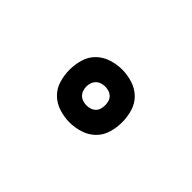

<svg xmlns="http://www.w3.org/2000/svg" viewBox="-31 -986 663 663"><g transform="rotate(-45 300.0 -654.5)"><path d="M300 -526Q274 -526 248.5 -533.5Q223 -541 205 -559.5Q187 -578 179 -603.5Q171 -629 171 -655Q171 -680 179 -705.5Q187 -731 205 -749.5Q223 -768 248.5 -775.5Q274 -783 300 -783Q326 -783 351.5 -775.5Q377 -768 395 -749.5Q413 -731 421 -705.5Q429 -680 429 -655Q429 -629 421 -603.5Q413 -578 395 -559.5Q377 -541 351.5 -533.5Q326 -526 300 -526ZM300 -609Q309 -609 318 -611.5Q327 -614 333.5 -620.5Q340 -627 343 -636Q346 -645 346 -655Q346 -664 343 -673Q340 -682 333.5 -688.5Q327 -695 318 -698Q309 -701 300 -701Q291 -701 282 -698Q273 -695 266.5 -688.5Q260 -682 257 -673Q254 -664 254 -655Q254 -645 257 -636Q260 -627 266.5 -620.5Q273 -614 282 -611.5Q291 -609 300 -609Z"/></g></svg>

Font: Iosevka SS04 XBd Ex
Style: Regular
Weight: 800
Width: 7
Monospace: yes
Designer: Belleve Invis
Foundry: Belleve Invis
Version: Version 19.0.0; ttfautohint (v1.8.4)